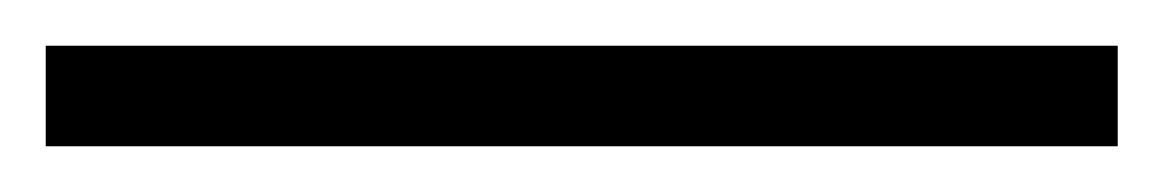

<svg xmlns="http://www.w3.org/2000/svg" viewBox="-25 -824 509 84"><path d="M-5 -760V-804H464V-760Z"/></svg>

Font: Noto Serif Thai Light
Style: Regular
Weight: 300
Version: Version 2.001